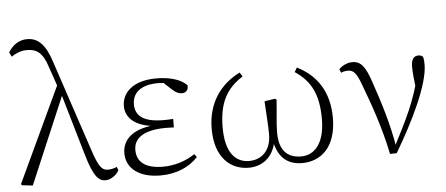

<svg xmlns="http://www.w3.org/2000/svg" viewBox="-53 -923 2461 1060"><g transform="rotate(-5 1178.0 -393.0)"><path d="M29 1 89 8 300 -489 277 -544 25 -6ZM492 14C520 14 553 -8 567 -35L560 -54C542 -46 522 -43 510 -43C477 -43 459 -65 428 -159L260 -663C229 -760 188 -800 128 -800C84 -800 49 -777 23 -736L35 -711C61 -728 88 -740 121 -740C176 -740 209 -717 235 -635L285 -490L288 -487L390 -137C427 -8 457 14 492 14Z M796 14C888 14 960 -20 1005 -70L992 -87C940 -52 878 -33 815 -33C719 -33 670 -70 670 -138C670 -195 712 -245 850 -245C860 -245 869 -245 893 -244V-291C869 -289 854 -289 839 -289C725 -289 684 -329 684 -390C684 -453 732 -495 825 -495C852 -495 870 -492 904 -485L900 -502L846 -504L901 -453C923 -434 935 -428 955 -428C975 -428 992 -444 988 -469C953 -507 885 -522 819 -522C690 -522 628 -459 628 -385C628 -317 685 -263 816 -259V-267C670 -264 608 -203 608 -125C608 -40 681 14 796 14Z M1286 14C1371 14 1432 -44 1441 -139H1428C1444 -35 1495 14 1582 14C1682 14 1772 -53 1772 -221C1772 -366 1705 -461 1598 -514L1584 -490C1671 -432 1711 -356 1711 -220C1711 -78 1649 -23 1580 -23C1498 -23 1458 -72 1458 -166C1458 -217 1466 -270 1471 -347L1463 -353L1404 -344C1408 -262 1413 -217 1413 -160C1413 -70 1360 -23 1291 -23C1215 -23 1161 -81 1161 -219C1161 -357 1205 -434 1295 -491L1281 -514C1174 -461 1100 -362 1100 -217C1100 -59 1184 14 1286 14Z M2069 6 2106 5C2206 -163 2302 -360 2302 -469C2302 -485 2301 -497 2298 -511C2292 -518 2285 -522 2272 -522C2246 -522 2232 -503 2232 -462C2232 -430 2237 -384 2246 -311L2260 -427C2220 -264 2173 -177 2100 -34L2094 -24H2107C2087 -154 2045 -285 2007 -396C1978 -483 1954 -517 1905 -517C1879 -517 1849 -504 1831 -484L1839 -464C1849 -469 1862 -472 1878 -472C1908 -472 1925 -454 1950 -384C1992 -273 2038 -144 2069 6Z"/></g></svg>

Font: Source Han Serif TW VF
Style: Regular
Weight: 250
Designer: Ryoko NISHIZUKA 西塚涼子 (kana & ideographs); Frank Grießhammer (Latin, Greek & Cyrillic); Wenlong ZHANG 张文龙 (bopomofo); San
Foundry: Adobe
Version: Version 2.002;hotconv 1.1.0;makeotfexe 2.6.0